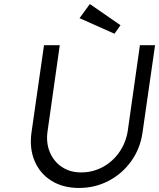

<svg xmlns="http://www.w3.org/2000/svg" viewBox="-20 -924 788 951"><path d="M371 7Q292 7 235 -28.5Q178 -64 151.5 -126.5Q125 -189 136 -268L198 -700H276L216 -277Q207 -218 226.5 -171Q246 -124 286.5 -97Q327 -70 382 -70Q440 -70 489.5 -97Q539 -124 571.5 -171Q604 -218 613 -277L673 -700H748L686 -268Q675 -189 630.5 -126.5Q586 -64 518.5 -28.5Q451 7 371 7ZM547 -757 374 -834 425 -904 577 -799Z"/></svg>

Font: Lexend Light
Style: Italic
Weight: 300
Italic angle: -8.13011°
Designer: Bonnie Shaver-Troup, Thomas Jockin
Foundry: Lexend
Version: Version 1.007